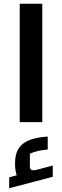

<svg xmlns="http://www.w3.org/2000/svg" viewBox="-20 -650 330 1022"><path d="M85 0V-630H205V0ZM29 352V294L69 283Q65 271 62.5 256.5Q60 242 60 221Q60 167 81.5 137Q103 107 142.5 93.5Q182 80 234 77V146Q209 148 185 153Q161 158 139 168V234Q139 250 148 254.5Q157 259 179 253L261 231V291Z"/></svg>

Font: Changa SemiBold
Style: Regular
Weight: 600
Designer: Eduardo Rodriguez Tunni
Foundry: Eduardo Rodriguez Tunni
Version: Version 3.002; ttfautohint (v1.8.2)